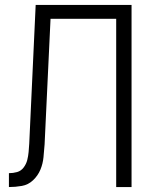

<svg xmlns="http://www.w3.org/2000/svg" viewBox="-20 -755 615 775"><path d="M16 0V-56Q33 -56 49 -60.5Q65 -65 75.5 -79Q86 -93 90 -109Q94 -125 95.5 -141.5Q97 -158 98 -175L124 -735H511V0H449V-679H184L160 -172Q158 -146 155.5 -120Q153 -94 143 -70Q133 -46 113.5 -27.5Q94 -9 68 -4.5Q42 0 16 0Z"/></svg>

Font: Jozsika Light
Style: Regular
Weight: 300
Monospace: yes
Designer: Belleve Invis
Foundry: Belleve Invis
Version: 2.1.0